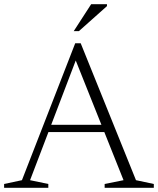

<svg xmlns="http://www.w3.org/2000/svg" viewBox="-22 -890 750 910"><path d="M189.5 -264V-298.5H499.5V-264ZM622.5 -36 707 -18V0H474V-18L563.5 -36L326.5 -629.5H347L120.5 -36L207 -18V0H-2.5V-18L82 -36L334.5 -685H360.5ZM327.5 -742.5 410 -870H485V-861L352 -742.5Z"/></svg>

Font: Newsreader 16pt Light
Style: Regular
Weight: 300
Designer: Hugues Gentile
Foundry: Production Type
Version: Version 1.003